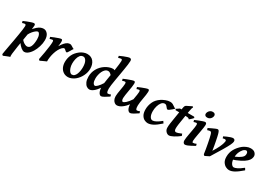

<svg xmlns="http://www.w3.org/2000/svg" viewBox="5 -1783 4288 3068"><g transform="rotate(30 2149.5 -249.0)"><path d="M468.8 -306.2Q468.8 -249 449.5 -187Q430.2 -125 403.3 -81.1Q388.7 -56.6 368.4 -33.4Q348.1 -10.3 324 4.9Q299.8 20 273.4 20Q246.6 20 211.4 -8.3Q176.3 -36.6 145.5 -82.5L160.6 -147.5Q170.4 -129.9 189.2 -114Q208 -98.1 229.5 -87.9Q251 -77.6 268.1 -77.6Q288.6 -77.6 304.9 -89.8Q321.3 -102.1 330.6 -121.6Q342.8 -147.5 348.1 -183.6Q353.5 -219.7 353.5 -256.3Q353.5 -308.1 338.4 -339.6Q323.2 -371.1 305.2 -371.1Q293.5 -371.1 271.2 -356Q249 -340.8 223.9 -311.5Q198.7 -282.2 177.7 -240.7L174.3 -325.7Q217.3 -380.9 250.5 -409.2Q283.7 -437.5 310.8 -447.3Q337.9 -457 361.8 -457Q405.3 -457 437 -418.2Q468.8 -379.4 468.8 -306.2ZM206.5 -424.8Q206.5 -403.8 199.5 -356.4Q192.4 -309.1 178 -223.6Q163.6 -138.2 141.6 -2.9Q125.5 97.7 121.6 142.1Q117.7 186.5 122.6 199.7Q115.2 201.7 99.4 207.5Q83.5 213.4 64.9 220.9Q46.4 228.5 31 234.9Q15.6 241.2 9.3 244.1L-10.3 226.1Q-7.8 207.5 -0.2 164.6Q7.3 121.6 17.8 64.5Q28.3 7.3 39.6 -54.7Q50.8 -116.7 60.3 -174.6Q69.8 -232.4 75.9 -276.9Q82 -321.3 82 -341.8Q82 -364.3 74.7 -369.4Q67.4 -374.5 59.1 -374.5Q52.7 -374.5 37.1 -370.1Q21.5 -365.7 13.7 -362.8L4.9 -395.5Q33.7 -409.2 70.3 -423.3Q106.9 -437.5 137.7 -447.3Q168.5 -457 180.2 -457Q192.4 -457 199.5 -450.4Q206.5 -443.8 206.5 -424.8Z M936 -415Q929.7 -407.2 919.9 -390.6Q910.2 -374 899.4 -356Q888.7 -337.9 879.6 -325.2Q870.6 -312.5 865.7 -312.5Q853.5 -312.5 842.8 -321.8Q832 -331.1 822 -340.6Q812 -350.1 802.7 -350.1Q785.6 -350.1 764.2 -328.9Q742.7 -307.6 722.7 -270.8Q702.6 -233.9 689 -187Q678.2 -150.4 671.9 -109.9Q665.5 -69.3 667 -30.8Q656.7 -26.4 633.3 -15.9Q609.9 -5.4 587.4 5.1Q564.9 15.6 556.6 20L537.1 1Q551.3 -68.4 563 -136Q574.7 -203.6 581.5 -258.1Q588.4 -312.5 588.4 -341.8Q588.4 -364.3 582.5 -369.4Q576.7 -374.5 568.4 -374.5Q561.5 -374.5 545.4 -369.9Q529.3 -365.2 522 -362.8L513.2 -395.5Q541 -408.2 576.9 -422.4Q612.8 -436.5 643.6 -446.8Q674.3 -457 686 -457Q699.7 -457 704.3 -447Q709 -437 709 -408.2Q709 -397.9 706.1 -373.8Q703.1 -349.6 700.2 -331.1Q731.9 -382.3 757.6 -409.7Q783.2 -437 805.7 -447Q828.1 -457 849.1 -457Q866.2 -457 890.4 -440.4Q914.6 -423.8 936 -415Z M1324.2 -272.9Q1324.2 -208 1292 -141.8Q1259.8 -75.7 1205.1 -30.8Q1179.7 -9.8 1144.8 5.1Q1109.9 20 1080.6 20Q1029.8 20 993.2 -4.6Q956.5 -29.3 937 -72Q917.5 -114.7 917.5 -168Q917.5 -237.8 945.6 -298.8Q973.6 -359.9 1039.1 -410.2Q1064.5 -429.7 1099.1 -443.4Q1133.8 -457 1166.5 -457Q1243.2 -457 1283.7 -405.5Q1324.2 -354 1324.2 -272.9ZM1210.4 -234.9Q1210.4 -309.1 1187.3 -349.1Q1164.1 -389.2 1132.8 -389.2Q1095.2 -389.2 1073 -360.4Q1050.8 -331.5 1041.3 -289.3Q1031.7 -247.1 1031.7 -205.6Q1031.7 -162.1 1043.7 -125.7Q1055.7 -89.4 1074.5 -67.9Q1093.3 -46.4 1113.8 -46.4Q1140.6 -46.4 1159.2 -64.2Q1177.7 -82 1189 -110.6Q1200.2 -139.2 1205.3 -171.9Q1210.4 -204.6 1210.4 -234.9Z M1825.2 -50.8Q1783.7 -22.9 1746.3 -1.5Q1709 20 1689.9 20Q1677.7 20 1662.4 6.6Q1647 -6.8 1635.7 -39.3Q1624.5 -71.8 1624.5 -127.9Q1624.5 -142.6 1629.4 -178.7Q1634.3 -214.8 1642.1 -263.7Q1649.9 -312.5 1658.7 -366.2Q1667.5 -419.9 1675 -471.2Q1682.6 -522.5 1687.7 -563.7Q1692.9 -605 1692.9 -627.9Q1692.9 -650.4 1686.3 -655.5Q1679.7 -660.6 1670.9 -660.6Q1664.6 -660.6 1649.4 -656.2Q1634.3 -651.9 1622.1 -647.5L1614.3 -681.2Q1647.5 -697.3 1682.1 -711.2Q1716.8 -725.1 1744.4 -733.6Q1772 -742.2 1783.7 -742.2Q1799.8 -742.2 1808.8 -733.4Q1817.9 -724.6 1817.9 -702.1Q1817.9 -676.8 1812 -632.8Q1806.2 -588.9 1797.1 -534.7Q1788.1 -480.5 1778.1 -422.9Q1768.1 -365.2 1759 -312Q1750 -258.8 1744.1 -217Q1738.3 -175.3 1738.3 -153.3Q1738.3 -71.3 1764.2 -71.3Q1776.4 -71.3 1788.1 -74Q1799.8 -76.7 1816.9 -84ZM1765.6 -388.7 1706.5 -303.7Q1697.8 -303.7 1685.8 -316.2Q1673.8 -328.6 1659.7 -345.5Q1645.5 -362.3 1628.7 -375Q1611.8 -387.7 1592.8 -387.7Q1562 -387.7 1539.3 -367.2Q1516.6 -346.7 1501.7 -315.2Q1486.8 -283.7 1479.5 -248.8Q1472.2 -213.9 1472.2 -185.1Q1472.2 -130.4 1487.3 -103.3Q1502.4 -76.2 1522.9 -76.2Q1537.6 -76.2 1567.1 -104Q1596.7 -131.8 1639.6 -200.7L1628.4 -102.5Q1588.9 -43.5 1548.6 -11.7Q1508.3 20 1474.1 20Q1448.2 20 1422.4 2Q1396.5 -16.1 1378.9 -54.7Q1361.3 -93.3 1361.3 -153.8Q1361.3 -231 1398.4 -298.1Q1435.5 -365.2 1504.9 -411.1Q1531.7 -428.7 1569.6 -442.9Q1607.4 -457 1643.1 -457Q1656.7 -457 1672.4 -446.8Q1688 -436.5 1704.1 -422.9Q1720.2 -409.2 1735.8 -398.9Q1751.5 -388.7 1765.6 -388.7Z M2361.8 -51.8Q2323.2 -25.4 2284.9 -2.7Q2246.6 20 2222.7 20Q2205.6 20 2188.7 1Q2171.9 -18.1 2162.8 -57.1Q2153.8 -96.2 2159.7 -156.2Q2162.6 -186.5 2168.7 -221.9Q2174.8 -257.3 2180.2 -289.6Q2185.5 -321.8 2185.5 -341.8Q2185.5 -364.3 2180.7 -369.4Q2175.8 -374.5 2167.5 -374.5Q2161.1 -374.5 2148.2 -370.6Q2135.3 -366.7 2125 -362.8L2116.2 -395.5Q2143.6 -408.2 2179.2 -422.4Q2214.8 -436.5 2245.4 -446.8Q2275.9 -457 2287.6 -457Q2301.3 -457 2305.7 -447.8Q2310.1 -438.5 2310.1 -416Q2310.1 -394.5 2304.7 -359.6Q2299.3 -324.7 2292.5 -285.4Q2285.6 -246.1 2280.3 -210Q2274.9 -173.8 2274.9 -149.9Q2274.9 -105.5 2281.7 -87.9Q2288.6 -70.3 2300.8 -70.3Q2313.5 -70.3 2324.5 -73.5Q2335.4 -76.7 2353 -84ZM2166.5 -200.2 2161.1 -106.4Q2123.5 -52.2 2074.2 -16.1Q2024.9 20 1980 20Q1961.4 20 1941.4 6.6Q1921.4 -6.8 1907.5 -33.7Q1893.6 -60.5 1893.6 -100.1Q1893.6 -122.1 1898.4 -155.3Q1903.3 -188.5 1909.7 -224.9Q1916 -261.2 1920.9 -292.5Q1925.8 -323.7 1925.8 -341.8Q1925.8 -364.3 1920.2 -369.4Q1914.6 -374.5 1905.8 -374.5Q1899.9 -374.5 1885.3 -370.6Q1870.6 -366.7 1859.4 -362.8L1851.6 -395.5Q1879.4 -408.2 1916 -422.4Q1952.6 -436.5 1984.1 -446.8Q2015.6 -457 2027.3 -457Q2041.5 -457 2046.4 -447.8Q2051.3 -438.5 2051.3 -416Q2051.3 -394.5 2045.4 -356Q2039.6 -317.4 2031.7 -273.7Q2023.9 -230 2018.1 -191.4Q2012.2 -152.8 2012.2 -131.8Q2012.2 -104.5 2020.3 -90.1Q2028.3 -75.7 2038.1 -75.7Q2055.2 -75.7 2088.9 -104.7Q2122.6 -133.8 2166.5 -200.2Z M2819.8 -401.9Q2806.2 -388.2 2786.1 -370.4Q2766.1 -352.5 2747.1 -339.6Q2728 -326.7 2717.8 -326.7Q2707.5 -326.7 2696.3 -341.8Q2685.1 -356.9 2670.9 -372.3Q2656.7 -387.7 2637.7 -387.7Q2602.1 -387.7 2577.6 -357.2Q2553.2 -326.7 2540.3 -281Q2527.3 -235.4 2527.3 -189.5Q2527.3 -126.5 2547.1 -91.1Q2566.9 -55.7 2597.7 -55.7Q2623.5 -55.7 2660.9 -75Q2698.2 -94.2 2750.5 -137.2Q2754.4 -132.3 2763.4 -119.4Q2772.5 -106.4 2774.4 -102.5Q2697.8 -33.2 2645.8 -6.6Q2593.8 20 2549.8 20Q2522 20 2490 4.4Q2458 -11.2 2435.1 -50Q2412.1 -88.9 2412.1 -157.2Q2412.1 -223.1 2441.2 -289.6Q2470.2 -356 2542 -403.8Q2569.3 -421.9 2612.3 -439.5Q2655.3 -457 2696.3 -457Q2725.1 -457 2746.1 -445.6Q2767.1 -434.1 2784.7 -420.7Q2802.2 -407.2 2819.8 -401.9Z M3157.2 -424.8Q3150.4 -415.5 3136.7 -401.9Q3123 -388.2 3109.4 -376.5Q3095.7 -364.7 3089.8 -361.3Q3084 -375 3066.9 -379.2Q3049.8 -383.3 3018.6 -383.3H2836.4L2825.2 -402.3L2883.8 -441.9H3143.6ZM3127.4 -75.7Q3073.7 -33.2 3022 -6.6Q2970.2 20 2943.4 20Q2913.6 20 2887 -7.6Q2860.4 -35.2 2860.4 -78.1Q2860.4 -96.7 2861.6 -116Q2862.8 -135.3 2867.2 -162.1L2914.6 -459Q2920.4 -497.1 2927.7 -509.3Q2935.1 -521.5 2948.2 -528.3L3041.5 -574.2L3055.2 -562Q3051.3 -558.6 3044.2 -536.4Q3037.1 -514.2 3030.3 -470.2L2988.8 -207Q2985.8 -188 2984.4 -167Q2982.9 -146 2982.9 -136.2Q2982.9 -106 2991.9 -93.3Q3001 -80.6 3014.6 -80.6Q3044.9 -80.6 3114.3 -111.8Z M3416 -616.2Q3416 -598.1 3406 -578.9Q3396 -559.6 3377 -546.1Q3357.9 -532.7 3330.1 -532.7Q3304.2 -532.7 3292.2 -545.2Q3280.3 -557.6 3280.3 -574.2Q3280.3 -591.8 3290.3 -611.3Q3300.3 -630.9 3319.6 -644.5Q3338.9 -658.2 3365.7 -658.2Q3392.1 -658.2 3404.1 -645.5Q3416 -632.8 3416 -616.2ZM3404.8 -53.7Q3374 -35.6 3342.3 -18.6Q3310.5 -1.5 3283 9.3Q3255.4 20 3237.3 20Q3221.2 20 3209.5 4.6Q3197.8 -10.7 3197.8 -37.1Q3197.8 -54.7 3202.1 -86.2Q3206.5 -117.7 3213.4 -155.5Q3220.2 -193.4 3227.1 -230.7Q3233.9 -268.1 3238.3 -297.9Q3242.7 -327.6 3242.7 -341.8Q3242.7 -364.3 3237.3 -369.4Q3231.9 -374.5 3222.7 -374.5Q3216.8 -374.5 3202.6 -370.6Q3188.5 -366.7 3177.7 -362.8L3168.9 -395.5Q3196.3 -408.2 3231.7 -422.4Q3267.1 -436.5 3297.4 -446.8Q3327.6 -457 3339.8 -457Q3353.5 -457 3361.1 -447.8Q3368.7 -438.5 3368.7 -416Q3368.7 -398.9 3363.8 -366.9Q3358.9 -335 3352.1 -296.1Q3345.2 -257.3 3338.1 -218.5Q3331.1 -179.7 3326.2 -147.9Q3321.3 -116.2 3321.3 -99.1Q3321.3 -70.3 3335.9 -70.3Q3351.1 -70.3 3363.5 -74Q3376 -77.6 3395.5 -86.4Z M3894 -416Q3894 -395 3873.5 -351.1Q3853 -307.1 3805.9 -227.5Q3758.8 -147.9 3678.7 -19.5Q3673.3 -16.6 3656.2 -8.1Q3639.2 0.5 3621.8 8.8Q3604.5 17.1 3598.1 20L3578.6 1Q3573.2 -40 3564.9 -88.1Q3556.6 -136.2 3547.6 -183.6Q3538.6 -231 3530 -269.8Q3521.5 -308.6 3514.6 -331.1Q3506.8 -357.4 3497.6 -364.3Q3488.3 -371.1 3479.5 -371.1Q3472.7 -371.1 3457.3 -366.7Q3441.9 -362.3 3431.6 -359.4L3419.9 -392.1Q3447.3 -405.8 3479 -420.9Q3510.7 -436 3536.4 -446.5Q3562 -457 3572.3 -457Q3586.4 -457 3595.5 -443.4Q3604.5 -429.7 3614.7 -395Q3619.1 -379.9 3625.7 -349.6Q3632.3 -319.3 3639.6 -282.2Q3647 -245.1 3653.3 -209.5Q3659.7 -173.8 3663.8 -147.7Q3668 -121.6 3668.5 -114.3Q3713.4 -185.1 3736.3 -234.9Q3759.3 -284.7 3767.1 -314Q3774.9 -343.3 3774.9 -352.5Q3774.9 -376.5 3748 -376.5Q3731.9 -376.5 3712.9 -369.1L3702.1 -400.9Q3722.7 -412.1 3752.7 -425.3Q3782.7 -438.5 3811 -447.8Q3839.4 -457 3854 -457Q3871.1 -457 3882.6 -448Q3894 -439 3894 -416Z M4289.6 -371.1Q4289.6 -349.6 4279.5 -323.7Q4269.5 -297.9 4238.3 -268.3Q4207 -238.8 4144 -206.1Q4081.1 -173.3 3974.6 -139.2L3971.2 -189.9Q4038.1 -216.8 4077.4 -238Q4116.7 -259.3 4136.2 -276.9Q4155.8 -294.4 4161.6 -310.8Q4167.5 -327.1 4167.5 -345.7Q4167.5 -368.2 4157.5 -379.6Q4147.5 -391.1 4133.8 -391.1Q4126 -391.1 4109.9 -382.8Q4093.8 -374.5 4081.5 -359.9Q4055.2 -329.1 4039.3 -289.1Q4023.4 -249 4023.4 -195.3Q4023.4 -131.3 4045.7 -93.5Q4067.9 -55.7 4096.7 -55.7Q4117.2 -55.7 4157 -74.7Q4196.8 -93.8 4255.9 -141.1Q4261.2 -138.2 4269 -124Q4276.9 -109.9 4278.3 -106.4Q4198.2 -36.6 4146 -8.3Q4093.8 20 4050.3 20Q4023.4 20 3990.5 3.7Q3957.5 -12.7 3933.8 -49.6Q3910.2 -86.4 3910.2 -147.9Q3910.2 -224.6 3945.8 -287.8Q3981.4 -351.1 4043 -402.3Q4064.9 -420.4 4104.2 -438.7Q4143.6 -457 4182.1 -457Q4237.3 -457 4263.4 -429.9Q4289.6 -402.8 4289.6 -371.1Z"/></g></svg>

Font: Gentium Plus
Style: Bold Italic
Weight: 700
Italic angle: -8°
Designer: Victor Gaultney, Annie Olsen, Iska Routamaa, Becca Hirsbrunner
Foundry: SIL International
Version: Version 6.101